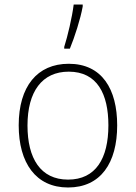

<svg xmlns="http://www.w3.org/2000/svg" viewBox="-20 -822 603 852"><path d="M265 -614V-606H290C311 -657 337 -737 347 -793V-802H307C300 -745 280 -661 265 -614ZM282 10C427 10 500 -99 500 -266C500 -426 433 -539 285 -539C145 -539 63 -438 63 -266C63 -99 139 10 282 10ZM282 -25C160 -25 102 -119 102 -265C102 -416 167 -504 285 -504C412 -504 461 -404 461 -266C461 -119 405 -25 282 -25Z"/></svg>

Font: Noto Sans Mono SemiCondensed ExtraLight
Style: Regular
Weight: 200
Width: 4
Designer: Monotype Design Team
Foundry: Monotype Imaging Inc.
Version: Version 2.014